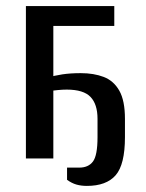

<svg xmlns="http://www.w3.org/2000/svg" viewBox="-20 -520 480 630"><path d="M265 90Q246 90 230.5 85.5Q215 81 200 70V30H240Q270 30 285 10Q300 -10 300 -70V-130Q300 -178 277 -202Q254 -226 199 -226Q186 -226 170 -224.5Q154 -223 135 -220V-265Q158 -272 184.5 -276Q211 -280 245 -280Q288 -280 320.5 -267.5Q353 -255 371.5 -222.5Q390 -190 390 -130V-70Q390 20 359.5 55Q329 90 265 90ZM65 0V-500H355V-435H155V0Z"/></svg>

Font: Cuprum
Style: Regular
Weight: 400
Designer: Jovanny Lemonad
Foundry: Jovanny Lemonad
Version: Version 3.000